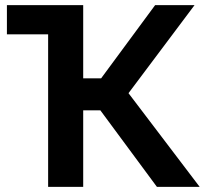

<svg xmlns="http://www.w3.org/2000/svg" viewBox="-20 -730 800 750"><path d="M482 -366 740 -710H586L375 -424H305V-710H7V-596H168V0H305V-299H372L593 0H760Z"/></svg>

Font: FIGSv2-sans-serif
Style: Bold
Weight: 700
Designer: Matt McInerney, Pablo Impallari, Rodrigo Fuenzalida,Mirko Velimirovic
Foundry: Matt McInerney, Pablo Impallari, Rodrigo Fuenzalida
Version: Version 4.021;hotconv 1.0.109;makeotfexe 2.5.65596